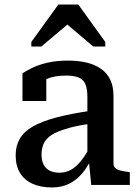

<svg xmlns="http://www.w3.org/2000/svg" viewBox="-20 -815 611 846"><path d="M381 -327V-270Q328 -263 290.5 -253Q253 -243 228 -231.5Q203 -220 189 -205.5Q175 -191 169 -173Q163 -155 163 -134Q163 -107 172.5 -89Q182 -71 200 -62.5Q218 -54 242 -54Q269 -54 292 -66.5Q315 -79 336.5 -105.5Q358 -132 379 -172L384 -118Q365 -77 339.5 -48Q314 -19 281.5 -4Q249 11 209 11Q160 11 124 -5Q88 -21 68.5 -52.5Q49 -84 49 -131Q49 -172 67 -203.5Q85 -235 124.5 -257.5Q164 -280 227 -297Q290 -314 381 -327ZM382 0 371 -112 365 -117V-389Q365 -423 356.5 -443.5Q348 -464 327.5 -473Q307 -482 271 -482Q219 -482 185.5 -467Q152 -452 137 -434Q134 -441 136 -449.5Q138 -458 144.5 -465.5Q151 -473 161 -478Q171 -483 184 -485V-370H79V-492Q94 -502 121 -515.5Q148 -529 188 -538.5Q228 -548 280 -548Q324 -548 360.5 -539.5Q397 -531 424 -512.5Q451 -494 465.5 -464.5Q480 -435 480 -393V-95Q480 -82 488 -74.5Q496 -67 511 -63.5Q526 -60 547 -57L552 -56V0ZM325 -795H237L118 -630V-610H162L314 -738L241 -737L391 -610H444V-630Z"/></svg>

Font: Roboto Serif SemiCondensed Medium
Style: Regular
Weight: 500
Width: 4
Designer: Greg Gazdowicz
Foundry: Commercial Type
Version: Version 1.007